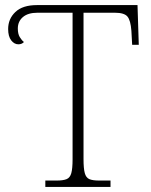

<svg xmlns="http://www.w3.org/2000/svg" viewBox="-20 -734 593 754"><path d="M158 0V-25H203Q228 -25 241.5 -30.5Q255 -36 260 -54Q265 -72 265 -108V-684H127Q90 -684 70 -667Q50 -650 50 -622Q50 -601 57.5 -588.5Q65 -576 74 -569Q66 -560 52 -560Q36 -560 24 -575.5Q12 -591 12 -620Q12 -660 40.5 -687Q69 -714 125 -714H520L525 -558H499L496 -613Q493 -654 480.5 -669Q468 -684 431 -684H308V-109Q308 -72 313 -54Q318 -36 331 -30.5Q344 -25 369 -25H414V0Z"/></svg>

Font: Noto Serif SemiCondensed ExtraLight
Style: Regular
Weight: 200
Width: 4
Designer: Monotype Design Team
Foundry: Monotype Imaging Inc.
Version: Version 2.014